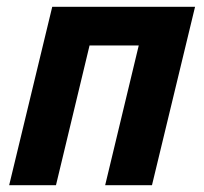

<svg xmlns="http://www.w3.org/2000/svg" viewBox="-20 -546 600 566"><path d="M7 0 134 -526H555L428 0H290L389 -412H244L145 0Z"/></svg>

Font: Ubuntu Sans Mono
Style: Italic
Weight: 400
Italic angle: -13.5°
Monospace: yes
Designer: Dalton Maag Ltd
Foundry: Dalton Maag Ltd
Version: Version 1.006